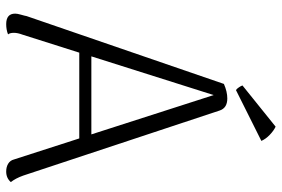

<svg xmlns="http://www.w3.org/2000/svg" viewBox="-165 -735 910 620"><g transform="rotate(90 290.0 -425.0)"><path d="M568 -5Q555 10 534 10Q519 10 508.5 3.5Q498 -3 495 -15L427 -226H150L92 -43Q86 -27 86 -15Q86 -2 91 4Q76 10 58 10Q24 10 24 -19Q24 -26 27.5 -38Q31 -50 32 -56L251 -693Q276 -704 298 -704Q329 -704 337 -679L547 -45Q556 -20 568 -5ZM414 -265 287 -660 162 -265ZM271 -732Q267 -734 262 -741.5Q257 -749 256 -753L389 -860Q402 -854 415.5 -841Q429 -828 435 -814Z"/></g></svg>

Font: Arima Madurai Light
Style: Regular
Weight: 300
Designer: Joana Correia and Natanael Gama
Foundry: NDISCOVER
Version: Version 1.019